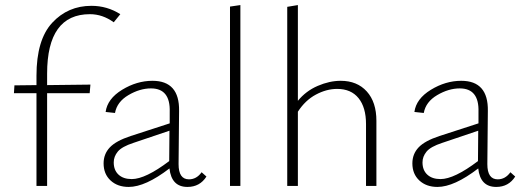

<svg xmlns="http://www.w3.org/2000/svg" viewBox="-20 -734 2054 758"><path d="M335 -678Q166 -678 166 -443V-398L337 -400L334 -366H166V0H124V-366H35L37 -397L124 -398V-435Q124 -577 186 -644Q248 -711 341 -711Q403 -711 455 -678L429 -646Q385 -678 335 -678Z M776 -54 795 -37Q769 4 720 4Q657 4 649 -69Q554 4 488 4Q444 4 416.5 -21.5Q389 -47 389 -89Q389 -126 413.5 -152Q438 -178 496 -197L650 -247V-292Q653 -385 576 -385Q532 -385 487 -358.5Q442 -332 434 -288L397 -292Q404 -344 462 -379.5Q520 -415 582 -415Q689 -415 687 -296L685 -86Q685 -26 726 -26Q756 -26 776 -54ZM429 -93Q429 -62 448 -44.5Q467 -27 500 -27Q554 -27 648 -98L649 -218L507 -170Q461 -155 445 -135.5Q429 -116 429 -93Z M888 0V-708L929 -714V0Z M1325 -415Q1390 -415 1428 -373Q1466 -331 1466 -257V0H1425V-244Q1425 -310 1395.5 -346.5Q1366 -383 1311 -383Q1269 -383 1227 -360.5Q1185 -338 1156 -293V0H1114V-707L1156 -714V-336Q1188 -375 1234.5 -395Q1281 -415 1325 -415Z M1995 -54 2014 -37Q1988 4 1939 4Q1876 4 1868 -69Q1773 4 1707 4Q1663 4 1635.5 -21.5Q1608 -47 1608 -89Q1608 -126 1632.5 -152Q1657 -178 1715 -197L1869 -247V-292Q1872 -385 1795 -385Q1751 -385 1706 -358.5Q1661 -332 1653 -288L1616 -292Q1623 -344 1681 -379.5Q1739 -415 1801 -415Q1908 -415 1906 -296L1904 -86Q1904 -26 1945 -26Q1975 -26 1995 -54ZM1648 -93Q1648 -62 1667 -44.5Q1686 -27 1719 -27Q1773 -27 1867 -98L1868 -218L1726 -170Q1680 -155 1664 -135.5Q1648 -116 1648 -93Z"/></svg>

Font: EauTestText Light
Style: Regular
Weight: 300
Designer: Christian Thalmann (Catharsis Fonts)
Version: Version 0.001;PS 000.001;hotconv 1.0.88;makeotf.lib2.5.64775